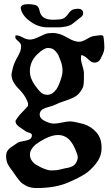

<svg xmlns="http://www.w3.org/2000/svg" viewBox="-20 -654 543 937"><path d="M240.2 -520.5H212.9Q168.9 -520.5 130.9 -546.9Q92.8 -573.2 83 -605.5Q81.1 -611.3 81.1 -614.3Q81.1 -633.8 118.2 -633.8Q136.7 -633.8 152.8 -629.4Q168.9 -625 172.9 -602.5Q176.8 -580.1 192.9 -568.8Q209 -557.6 240.7 -557.6Q272.5 -557.6 286.1 -562.5Q299.8 -567.4 313 -586.4Q326.2 -605.5 338.9 -608.4Q351.6 -611.3 359.4 -611.3Q385.7 -611.3 385.7 -589.8Q385.7 -579.1 376.5 -571.3Q367.2 -563.5 356.9 -556.2Q346.7 -548.8 335.4 -539.1Q324.2 -529.3 303.2 -524.9Q282.2 -520.5 267.6 -520.5ZM441.4 -478.5 470.7 -482.4Q484.4 -482.4 485.4 -472.7Q489.3 -443.4 489.3 -424.3Q489.3 -405.3 481 -388.2Q472.7 -371.1 469.7 -365.2Q461.9 -350.6 444.3 -348.6H438.5Q426.8 -348.6 410.2 -365.2Q393.6 -381.8 377 -385.7Q375 -378.9 375 -367.2Q375 -355.5 382.3 -333Q389.6 -310.5 389.6 -294.9V-274.4Q389.6 -237.3 383.8 -225.6Q377.9 -213.9 367.7 -200.7Q357.4 -187.5 338.9 -178.2Q320.3 -168.9 293.9 -160.6Q267.6 -152.3 253.9 -145Q240.2 -137.7 220.2 -132.8Q200.2 -127.9 188.5 -121.1Q176.8 -114.3 173.8 -98.6V-94.7Q173.8 -73.2 207 -59.6Q227.5 -50.8 242.7 -50.8Q257.8 -50.8 283.2 -56.2Q308.6 -61.5 321.8 -61.5Q335 -61.5 355.5 -56.6Q376 -51.8 387.7 -48.8Q424.8 -37.1 450.2 -8.3Q475.6 20.5 475.6 64.5V72.3Q474.6 111.3 448.2 144.5Q421.9 177.7 394.5 195.3Q367.2 212.9 313.5 236.3Q251 263.7 158.2 263.7Q128.9 263.7 108.9 253.4Q88.9 243.2 79.6 232.9Q70.3 222.7 60.5 209L43 183.6Q17.6 151.4 13.7 136.2Q9.8 121.1 9.8 111.3Q9.8 101.6 11.2 94.2Q12.7 86.9 18.6 79.1Q24.4 71.3 29.8 67.4Q35.2 63.5 45.9 56.6Q56.6 49.8 64 43.9Q71.3 38.1 90.8 35.2Q110.4 32.2 122.6 26.9Q134.8 21.5 135.7 7.8V6.8Q135.7 0 130.4 -2.9Q125 -5.9 116.7 -8.3Q108.4 -10.7 103 -15.1Q97.7 -19.5 83.5 -28.3Q69.3 -37.1 62.5 -44.9Q55.7 -52.7 55.7 -64.5Q67.4 -85 86.9 -105Q106.4 -125 116.2 -136.7Q117.2 -139.6 117.2 -147Q117.2 -154.3 105.5 -176.3Q93.8 -198.2 69.3 -222.7Q36.1 -256.8 36.1 -289.1Q36.1 -295.9 42.5 -321.8Q48.8 -347.7 65.9 -376.5Q83 -405.3 83 -426.8V-431.6Q82 -442.4 68.4 -453.6Q54.7 -464.8 54.7 -471.7Q54.7 -478.5 55.7 -481.4H61.5Q72.3 -481.4 90.8 -471.2Q109.4 -460.9 126.5 -460.9Q143.6 -460.9 173.3 -475.6Q203.1 -490.2 215.3 -491.7Q227.5 -493.2 238.8 -493.2Q250 -493.2 268.6 -488.3Q287.1 -483.4 314.5 -467.3Q341.8 -451.2 363.3 -450.2H365.2Q381.8 -450.2 404.3 -463.9Q426.8 -477.5 441.4 -478.5ZM126 -314.5V-305.7Q126 -271.5 150.9 -237.3Q175.8 -203.1 187 -197.3Q198.2 -191.4 209 -191.4H214.8Q232.4 -193.4 245.1 -206.5Q257.8 -219.7 263.7 -232.4Q285.2 -282.2 285.2 -307.1Q285.2 -332 276.9 -354.5Q268.6 -377 264.6 -385.3Q260.7 -393.6 248.5 -406.7Q236.3 -419.9 214.8 -419.9Q193.4 -419.9 161.1 -388.2Q128.9 -356.4 126 -314.5ZM321.3 31.2Q297.9 4.9 262.7 4.9Q218.8 4.9 154.3 50.8Q145.5 57.6 135.7 71.3Q126 85 126 100.6V103.5Q127 120.1 137.7 133.3Q148.4 146.5 160.2 152.3Q204.1 177.7 230.5 177.7Q256.8 177.7 272.9 173.3Q289.1 168.9 299.3 167Q309.6 165 313 164.6Q316.4 164.1 324.2 161.1Q332 158.2 335.9 156.2Q346.7 149.4 353 137.2Q359.4 125 359.4 113.3Q359.4 101.6 347.2 74.2Q335 46.9 321.3 31.2Z"/></svg>

Font: Essays1743
Style: Medium
Weight: 500
Designer: Based on the typeface in a 1743 English translation of the essays of Montaigne.  PostScript/TrueType font designed by Jo
Version: Version 002.100